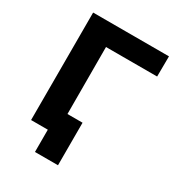

<svg xmlns="http://www.w3.org/2000/svg" viewBox="-199 -819 991 1083"><g transform="rotate(30 296.5 -277.5)"><path d="M580 -568H247L248 0H87V-700H581ZM346 -132V145H196V0H87V-132Z"/></g></svg>

Font: Montserrat Alternates
Style: Bold
Weight: 700
Designer: Julieta Ulanovsky
Foundry: Julieta Ulanovsky
Version: Version 7.200